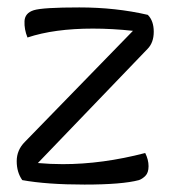

<svg xmlns="http://www.w3.org/2000/svg" viewBox="-20 -491 494 517"><path d="M378 -451Q394 -435 394 -405.5Q394 -376 377 -359L82 -52Q116 -49 149 -49Q256 -49 371 -79Q380 -61 380 -43.5Q380 -26 371.5 -17.5Q363 -9 354 -6Q309 6 207.5 6Q106 6 40 -6Q25 -27 25 -57Q25 -87 47 -109L338 -408Q282 -414 230 -414Q126 -414 54 -390Q45 -412 46 -434Q47 -456 71 -463.5Q95 -471 193.5 -471Q292 -471 378 -451Z"/></svg>

Font: Overlock Mod
Style: Regular
Weight: 400
Designer: Dario Muhafara
Foundry: Dario Manuel Muhafara
Version: Version 1.001